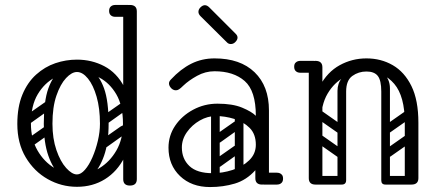

<svg xmlns="http://www.w3.org/2000/svg" viewBox="-20 -746 1771 776"><path d="M291 9Q228 9 173 -22Q118 -53 84 -110Q50 -167 50 -245Q50 -314 70.5 -363.5Q91 -413 126 -444.5Q161 -476 203.5 -490.5Q246 -505 291 -505Q351 -505 401.5 -478.5Q452 -452 482 -395Q512 -338 512 -245Q512 -167 483 -110Q454 -53 404.5 -22Q355 9 291 9ZM291 -41Q340 -41 382 -66.5Q424 -92 450.5 -138Q477 -184 477 -246Q477 -319 450 -365Q423 -411 380.5 -433Q338 -455 291 -455Q245 -455 202.5 -433Q160 -411 132.5 -365Q105 -319 105 -246Q105 -184 131.5 -138Q158 -92 200.5 -66.5Q243 -41 291 -41ZM505 4Q478 4 478 -22V-700Q478 -726 505 -726Q533 -726 533 -700V-22Q533 4 505 4ZM387 -157Q378 -171 391 -181L468 -235Q483 -245 492 -231Q503 -216 489 -207L412 -152Q407 -148 399.5 -149Q392 -150 387 -157ZM394 -255Q385 -269 398 -279L475 -333Q490 -343 499 -329Q510 -314 496 -305L419 -250Q414 -246 406.5 -247Q399 -248 394 -255ZM81 -157Q71 -172 85 -181L162 -235Q177 -245 186 -231Q197 -216 183 -207L106 -152Q100 -148 93 -149Q86 -150 81 -157ZM81 -255Q71 -270 85 -279L162 -333Q177 -343 186 -329Q197 -314 183 -305L106 -250Q100 -246 93 -247Q86 -248 81 -255ZM288 -7Q254 -9 224 -36.5Q194 -64 175.5 -116.5Q157 -169 157 -245Q157 -338 175.5 -389Q194 -440 224 -460.5Q254 -481 288 -481L291 -455Q270 -455 247 -430.5Q224 -406 208 -359.5Q192 -313 192 -246Q192 -186 208 -139.5Q224 -93 247.5 -67Q271 -41 291 -41ZM288 -7 291 -41Q307 -41 323.5 -60Q340 -79 353.5 -110Q367 -141 375.5 -177Q384 -213 384 -246Q384 -308 370.5 -355Q357 -402 335.5 -428.5Q314 -455 291 -455L288 -481Q322 -481 352 -460.5Q382 -440 400.5 -389Q419 -338 419 -245Q419 -169 400.5 -116.5Q382 -64 352 -36.5Q322 -9 288 -7ZM531 -702Q529 -689 522 -685Q518 -678 497 -678H446Q434 -678 427 -685Q421 -691 421 -702Q421 -713 427 -719Q434 -726 446 -726H497Q508 -726 514 -724.5Q520 -723 521 -721Q525 -717 528 -712Q531 -707 531 -702Z M1014 -24Q1014 -29 1017 -34Q1020 -39 1024 -43Q1026 -45 1031.5 -46.5Q1037 -48 1048 -48H1099Q1111 -48 1118 -41Q1124 -36 1124 -24Q1124 -13 1118 -7Q1111 0 1099 0H1048Q1027 0 1023 -7Q1016 -11 1014 -24ZM829 10Q754 10 707.5 -34.5Q661 -79 661 -149Q661 -198 688 -238Q715 -278 760.5 -302.5Q806 -327 859 -327Q920 -327 958.5 -311Q997 -295 1014 -278Q1014 -379 969 -418.5Q924 -458 847 -458Q810 -458 776.5 -439.5Q743 -421 721 -400Q710 -389 703.5 -385Q697 -381 691 -381Q678 -381 669 -393Q663 -401 663 -409Q663 -417 671 -425Q710 -467 753 -488.5Q796 -510 847 -510Q951 -510 1009 -454Q1067 -398 1067 -300V-26Q1067 0 1039 0Q1012 0 1012 -26V-58Q976 -18 929 -4Q882 10 829 10ZM839 -46Q879 -46 919.5 -59Q960 -72 987 -98Q1014 -124 1014 -161Q1014 -204 989 -229Q964 -254 926.5 -265.5Q889 -277 852 -277Q819 -277 787.5 -259Q756 -241 735.5 -212Q715 -183 715 -150Q715 -104 745.5 -75Q776 -46 839 -46ZM846 -78Q836 -93 850 -102L927 -156Q942 -166 951 -152Q962 -137 948 -128L871 -73Q865 -69 858 -70Q851 -71 846 -78ZM846 -176Q836 -191 850 -200L927 -254Q942 -264 951 -250Q962 -235 948 -226L871 -171Q865 -167 858 -168Q851 -169 846 -176ZM946 -17Q929 -17 929 -34V-287Q929 -304 946 -304Q964 -304 964 -288V-35Q964 -17 946 -17ZM850 -17Q833 -17 833 -34V-287Q833 -304 850 -304Q868 -304 868 -288V-35Q868 -17 850 -17ZM898 -574 791 -680Q782 -689 782 -698Q782 -708 790 -716Q799 -725 808 -725Q817 -725 826 -716L933 -609Q940 -602 940 -594Q940 -585 931 -576Q923 -568 913 -568Q904 -568 898 -574Z M1242 -250Q1242 -341 1272.5 -398Q1303 -455 1353 -482.5Q1403 -510 1461 -510Q1520 -510 1567.5 -482.5Q1615 -455 1643 -398Q1671 -341 1671 -250H1616Q1616 -357 1573.5 -407Q1531 -457 1461 -457Q1415 -457 1373 -435Q1331 -413 1304 -367.5Q1277 -322 1277 -250ZM1255 0Q1228 0 1228 -26V-474Q1228 -500 1255 -500Q1283 -500 1283 -474V-26Q1283 0 1255 0ZM1194 -452Q1182 -452 1175 -459Q1169 -465 1169 -476Q1169 -488 1175 -493Q1182 -500 1194 -500H1245Q1256 -500 1262 -498.5Q1268 -497 1269 -495Q1273 -491 1276 -486Q1279 -481 1279 -476Q1277 -463 1270 -459Q1266 -452 1245 -452ZM1643 0Q1616 0 1616 -26V-250Q1616 -276 1643 -276Q1671 -276 1671 -250V-26Q1671 0 1643 0ZM1538 0Q1521 0 1521 -17V-379Q1521 -396 1538 -396Q1556 -396 1556 -380V-18Q1556 0 1538 0ZM1461 -457Q1429 -457 1404 -439Q1379 -421 1379 -376V-281H1344V-379Q1344 -409 1362 -431Q1380 -453 1409.5 -464.5Q1439 -476 1472 -476ZM1461 -457 1451 -476Q1501 -476 1528.5 -451.5Q1556 -427 1556 -389V-281H1521V-376Q1521 -421 1507 -439Q1493 -457 1461 -457ZM1239 -17Q1239 -35 1257 -35H1360Q1378 -35 1378 -17Q1378 0 1359 0H1256Q1239 0 1239 -17ZM1523 -17Q1523 -35 1541 -35H1644Q1662 -35 1662 -17Q1662 0 1643 0H1540Q1523 0 1523 -17ZM1254 -198Q1264 -211 1277 -202L1371 -136Q1385 -127 1374 -111Q1364 -98 1351 -107L1257 -173Q1252 -177 1250.5 -184Q1249 -191 1254 -198ZM1254 -296Q1264 -309 1277 -300L1371 -234Q1385 -225 1374 -209Q1364 -196 1351 -205L1257 -271Q1252 -275 1250.5 -282Q1249 -289 1254 -296ZM1361 0Q1344 0 1344 -17V-349Q1344 -366 1361 -366Q1379 -366 1379 -350V-18Q1379 0 1361 0ZM1265 0Q1248 0 1248 -17V-349Q1248 -366 1265 -366Q1283 -366 1283 -350V-18Q1283 0 1265 0ZM1557 -211Q1542 -200 1533 -214Q1529 -219 1528.5 -226Q1528 -233 1536 -239L1613 -293Q1628 -303 1638 -289Q1642 -283 1641.5 -276.5Q1641 -270 1634 -265ZM1559 -114Q1544 -103 1535 -117Q1531 -122 1530.5 -129Q1530 -136 1538 -142L1615 -196Q1630 -206 1640 -192Q1644 -186 1643.5 -179.5Q1643 -173 1636 -168Z"/></svg>

Font: Agu Display
Style: Regular
Weight: 400
Designer: Oluwaseun Badejo
Version: Version 1.103